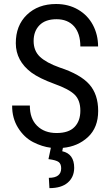

<svg xmlns="http://www.w3.org/2000/svg" viewBox="-20 -741 558 973"><path d="M356 109.9Q355.5 156.7 323.2 184.6Q291 212.4 230.5 212.4L227.5 160.2Q290 160.2 290 111.8Q290 89.8 277.3 80.1Q264.6 70.3 225.6 65.4L237.8 7.8Q193.4 2.4 147.5 -21Q101.6 -44.9 71.3 -93.8Q41 -142.6 41.5 -206.1H131.3Q130.9 -140.1 168 -103.5Q205.1 -66.9 266.6 -66.9Q328.1 -66.9 357.4 -97.2Q387.2 -127.4 387.2 -180.2Q387.2 -232.9 358.4 -261.2Q329.6 -289.6 254.4 -316.4Q179.7 -343.8 139.6 -373Q60.5 -432.1 60.1 -521.5Q59.6 -611.3 116.2 -666Q172.9 -720.7 264.2 -720.7Q326.7 -720.7 375.5 -692.4Q424.3 -664.1 450.7 -614.7Q477.1 -564.9 477.1 -505.4H387.2Q387.2 -571.3 355.5 -607.4Q323.2 -643.6 266.6 -643.6Q210 -643.6 180.2 -613.3Q150.4 -583 150.4 -533.2Q150.4 -483.4 182.6 -453.1Q214.8 -422.9 282.2 -398.9Q387.7 -364.3 432.6 -313.5Q477.5 -262.7 477.5 -178.7Q477.5 -94.7 425.8 -46.4Q374 1.5 298.8 8.3L295.4 25.4Q356 38.6 356 109.9Z"/></svg>

Font: RobotoCondensed-Regular
Style: Regular
Weight: 400
Designer: Google
Version: Version 2.001201; 2014